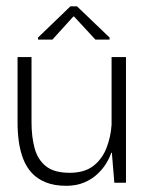

<svg xmlns="http://www.w3.org/2000/svg" viewBox="-20 -590 478 620"><path d="M194.2 10Q155.8 10 128.3 -1Q100.8 -12 83 -31.2Q65.2 -50.5 55.2 -76.2Q45.2 -102 40.9 -132Q36.7 -162 36.7 -194.3V-405.7H81.8V-194.2Q81.8 -149 91.6 -112.1Q101.3 -75.2 127.9 -53.6Q154.5 -32 205 -32Q253 -32 281.6 -54.4Q310.2 -76.8 324 -112.5Q337.8 -148.2 340.3 -187.5V-405.7H386.8V0H349.2L341.2 -96.8H339.2Q334.2 -81 323.2 -62.8Q312.3 -44.7 294.6 -28Q276.8 -11.3 251.8 -0.7Q226.7 10 194.2 10ZM102.8 -462.2V-468.8L207.3 -569.5H228.7L333.8 -468.8V-462.2H288L219.3 -536.5H216.7L149.3 -462.2Z"/></svg>

Font: Darker Grotesque Light
Style: Regular
Weight: 300
Designer: Gabriel Lam
Foundry: TypeRant
Version: Version 1.000;gftools[0.9.28]